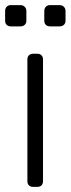

<svg xmlns="http://www.w3.org/2000/svg" viewBox="-26 -730 276 750"><path d="M103 0Q93 0 87 -6Q81 -12 81 -22V-498Q81 -508 87 -514Q93 -520 103 -520H120Q130 -520 136 -514Q142 -508 142 -498V-22Q142 -12 136 -6Q130 0 120 0ZM169 -627Q159 -627 153 -633Q147 -639 147 -649V-687Q147 -697 153 -703.5Q159 -710 169 -710H207Q217 -710 223.5 -703.5Q230 -697 230 -687V-649Q230 -639 223.5 -633Q217 -627 207 -627ZM16 -627Q6 -627 0 -633Q-6 -639 -6 -649V-687Q-6 -697 0 -703.5Q6 -710 16 -710H54Q64 -710 70.5 -703.5Q77 -697 77 -687V-649Q77 -639 70.5 -633Q64 -627 54 -627Z"/></svg>

Font: Rubik Light Light
Style: Regular
Weight: 300
Version: Version 2.101